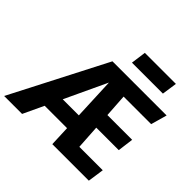

<svg xmlns="http://www.w3.org/2000/svg" viewBox="-271 -1103 1316 1316"><g transform="rotate(45 387.0 -445.5)"><path d="M716 -891H415L400 -781H700ZM791 -576 824 -693H299L-58 0H116L186 -149H403L409 0H763L780 -118H553L542 -293H760L775 -408H535L524 -576ZM242 -268 385 -573 398 -268Z"/></g></svg>

Font: Fira Sans
Style: Bold Italic
Weight: 700
Italic angle: -8°
Designer: bBox Type GmbH & Carrois Corporate GbR & Edenspiekermann AG
Foundry: bBox Type GmbH & Carrois Corporate GbR & Edenspiekermann AG
Version: Version 4.301;PS 004.301;hotconv 1.0.88;makeotf.lib2.5.64775